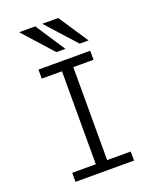

<svg xmlns="http://www.w3.org/2000/svg" viewBox="-175 -1080 951 1178"><g transform="rotate(-20 300.0 -490.5)"><path d="M109 -59H263V-666H131V-725H469V-666H337V-59H491V0H109ZM98 -981H203L330 -788H271ZM249 -981H353L481 -788H423Z"/></g></svg>

Font: JuliaMono Light
Style: Regular
Weight: 300
Monospace: yes
Designer: cormullion
Foundry: corm
Version: Version 0.054; ttfautohint (v1.8.4)